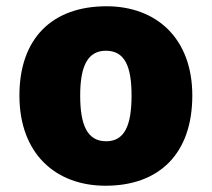

<svg xmlns="http://www.w3.org/2000/svg" viewBox="-20 -583 677 613"><path d="M594 -278C594 -461 479 -563 320 -563C147 -563 42 -461 42 -278C42 -93 157 10 317 10C489 10 594 -93 594 -278ZM236 -278C236 -372 260 -421 318 -421C378 -421 400 -372 400 -278C400 -183 378 -132 319 -132C259 -132 236 -183 236 -278Z"/></svg>

Font: Noto Sans Lao Looped Black
Style: Regular
Weight: 900
Designer: Mark Frömberg, Ben Mitchell
Foundry: The Fontpad Ltd
Version: Version 1.002